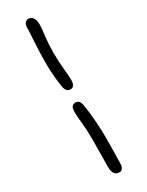

<svg xmlns="http://www.w3.org/2000/svg" viewBox="-250 -807 796 1043"><g transform="rotate(-30 148.0 -286.0)"><path d="M153.8 -324.2Q126.5 -324.2 120.1 -359.9Q108.9 -428.7 107.9 -499.3Q106.9 -569.8 111.6 -640.1Q116.2 -710.4 116.2 -730Q116.2 -749 124 -760Q131.8 -771 146 -771Q163.6 -771 173.8 -755.9Q184.1 -740.7 184.1 -711.9Q184.1 -693.4 178 -644.8Q171.9 -596.2 171.9 -545.9Q171.9 -486.3 177 -438.5Q182.1 -390.6 182.1 -369.1Q182.1 -324.2 153.8 -324.2ZM158.2 199.2Q118.2 199.2 118.2 140.1Q118.2 120.6 119.1 70.1Q120.1 19.5 120.1 -32.2Q120.1 -90.3 115 -136.7Q109.9 -183.1 109.9 -204.1Q109.9 -229.5 117.4 -239.3Q125 -249 141.1 -249Q166 -249 171.9 -212.9Q180.7 -161.6 184.6 -101.8Q188.5 -42 188.5 -3.4Q188.5 35.2 187.3 90.3Q186 145.5 186 161.1Q186 177.2 178.7 188.2Q171.4 199.2 158.2 199.2Z"/></g></svg>

Font: Shantell Sans Irregular Bouncy
Style: Regular
Weight: 300
Designer: Stephen Nixon, Anya Danilova, Shantell Martin
Foundry: Arrow Type
Version: Version 1.006;[9816181b4]